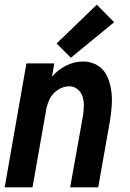

<svg xmlns="http://www.w3.org/2000/svg" viewBox="-34 -801 554 821"><path d="M-14 0 79 -530H198L188 -472L189 -474Q215 -504 250 -521Q285 -538 322 -538Q355 -538 382 -522Q409 -506 422.5 -478Q436 -450 441 -418.5Q446 -387 444 -354Q442 -321 437 -289L386 0H266L321 -307Q324 -328 324.5 -348.5Q325 -369 319 -388Q313 -407 297.5 -419.5Q282 -432 262 -432Q237 -432 214 -417Q191 -402 179 -379Q169 -358 164 -336L163 -331V-329L105 0ZM269 -554 208 -615 380 -781 454 -706Z"/></svg>

Font: Iosevka SS08
Style: Bold Italic
Weight: 700
Italic angle: -10°
Monospace: yes
Designer: Belleve Invis
Foundry: Belleve Invis
Version: 2.1.0; ttfautohint (v1.8.2)